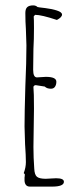

<svg xmlns="http://www.w3.org/2000/svg" viewBox="-20 -679 296 712"><path d="M71 -8V-21Q72 -26 72 -33L68 -37Q76 -58 76 -78Q76 -101 73 -144L71 -210Q71 -260 74 -360Q78 -449 78 -511L76 -571Q74 -598 74 -631Q74 -646 81 -652.5Q88 -659 103 -659Q113 -659 119 -653Q121 -652 148 -649Q173 -646 191 -640Q210 -634 210 -625Q210 -615 191 -605Q134 -624 110 -624L105 -618Q106 -609 106 -575Q106 -532 104 -498Q103 -463 103 -420Q103 -392 117 -392L133 -393Q141 -394 150 -394Q189 -394 189 -376Q189 -365 184 -357.5Q179 -350 169 -350Q154 -350 146 -358L114 -363H109L104 -358V-355Q106 -338 106 -276Q106 -237 105 -205L104 -134Q104 -95 107 -54Q108 -31 117 -23.5Q126 -16 150 -16L168 -17Q177 -18 188 -18Q217 -18 217 -5Q217 13 173 13H91Q73 13 71 -8Z"/></svg>

Font: Amatic SC
Style: Regular
Weight: 400
Designer: Multiple Designers
Foundry: Vernon Adams
Version: Version 2.505